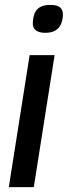

<svg xmlns="http://www.w3.org/2000/svg" viewBox="-20 -764 277 784"><path d="M16 0 101 -539H203L118 0ZM185 -744Q212 -744 224.5 -734.5Q237 -725 237 -704Q236 -680 228 -663.5Q220 -647 204.5 -638.5Q189 -630 165 -630Q140 -630 126.5 -640Q113 -650 114 -671Q115 -695 122 -711Q129 -727 144.5 -735.5Q160 -744 185 -744Z"/></svg>

Font: Georama ExtraCondensed Thin Medium
Style: Italic
Weight: 500
Italic angle: -9°
Version: Version 1.001